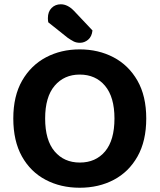

<svg xmlns="http://www.w3.org/2000/svg" viewBox="-20 -852 738 888"><path d="M656.4 -304Q656.4 -200 616.1 -128.5Q575.8 -57 506.4 -20.4Q436.9 16.3 348.6 16.3Q260.7 16.3 191.1 -20.4Q121.4 -57 81.4 -128.5Q41.5 -200 41.5 -304Q41.5 -408 82.4 -479.2Q123.4 -550.3 192.9 -587Q262.3 -623.6 348.6 -623.6Q435.2 -623.6 505 -587Q574.8 -550.3 615.6 -479.2Q656.4 -408 656.4 -304ZM509.4 -304Q509.4 -403.2 465.8 -455.2Q422.2 -507.1 348.6 -507.1Q276.7 -507.1 232.8 -455.5Q188.8 -403.9 188.8 -304Q188.8 -203.5 232.6 -151.8Q276.4 -100.2 349.3 -100.2Q422.5 -100.2 466 -151.8Q509.4 -203.5 509.4 -304ZM293.8 -676.7 203.2 -748.9Q202.2 -752.9 201.9 -758.8Q201.5 -764.8 201.5 -768.1Q201.5 -798 218.6 -815.1Q235.7 -832.2 261.3 -832.2Q292.9 -832.2 322.4 -801.6L407.7 -711.2Q404.7 -682.7 387.6 -668.4Q370.5 -654.1 349.9 -654.1Q332.7 -654.1 320.2 -660.6Q307.8 -667.1 293.8 -676.7Z"/></svg>

Font: Baloo Tammudu 2
Style: Regular
Weight: 400
Designer: Maithili Shingre, Omkar Shende and Ek Type
Foundry: Ek Type
Version: Version 1.700